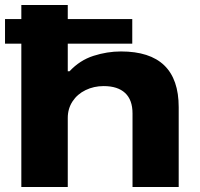

<svg xmlns="http://www.w3.org/2000/svg" viewBox="-20 -745 795 765"><path d="M65 0V-571H0V-669H65V-725H250V-669H507V-571H250V-461H257Q298 -505 352.5 -522.5Q407 -540 462 -540Q692 -540 692 -318V0H508V-293Q508 -347 478.5 -374.5Q449 -402 393 -402Q354 -402 321 -386Q288 -370 269 -341Q250 -312 250 -275V0Z"/></svg>

Font: Archivo Expanded ExtraBold
Style: Regular
Weight: 800
Width: 7
Designer: Hector Gatti
Foundry: Omnibus-Type
Version: Version 2.001; ttfautohint (v1.8.3)